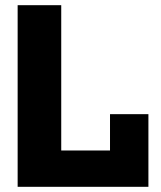

<svg xmlns="http://www.w3.org/2000/svg" viewBox="-20 -720 619 740"><path d="M48 0V-700H216V-140H404V-280H552V0Z"/></svg>

Font: Tektur
Style: Bold
Weight: 700
Designer: Adam Jagosz
Foundry: Adam Jagosz
Version: Version 1.005;gftools[0.9.30]